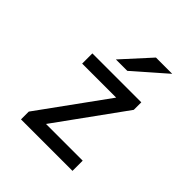

<svg xmlns="http://www.w3.org/2000/svg" viewBox="-197 -871 1010 1010"><g transform="rotate(45 308.0 -366.0)"><path d="M116 -58 389 -435H136V-511H500V-455L226 -76H499V0H116ZM388 -732H509L331 -576H246Z"/></g></svg>

Font: Overpass Mono
Style: Regular
Weight: 400
Monospace: yes
Designer: Delve Withrington, Dave Bailey
Foundry: Delve Fonts
Version: Version 1.000;DELV;Overpass